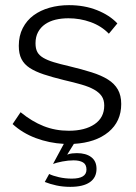

<svg xmlns="http://www.w3.org/2000/svg" viewBox="-20 -550 528 746"><path d="M171 126Q185 133 209 138.5Q233 144 259 144Q316 144 316 109Q316 89 302.5 81Q289 73 266 73Q245 73 222 77.5Q199 82 186 87L228 9Q171 6 119 -13.5Q67 -33 29 -68L60 -114Q104 -78 149.5 -60Q195 -42 247 -42Q310 -42 347.5 -67.5Q385 -93 385 -140Q385 -162 375 -176.5Q365 -191 345.5 -202Q326 -213 296.5 -221.5Q267 -230 228 -239Q183 -250 150 -261Q117 -272 95.5 -286Q74 -300 63.5 -320.5Q53 -341 53 -372Q53 -411 68.5 -441Q84 -471 110.5 -490.5Q137 -510 172.5 -520Q208 -530 248 -530Q308 -530 357 -510.5Q406 -491 436 -459L403 -419Q374 -449 332.5 -464Q291 -479 246 -479Q219 -479 196 -473.5Q173 -468 155.5 -456Q138 -444 128 -425.5Q118 -407 118 -382Q118 -361 125 -348Q132 -335 148 -325.5Q164 -316 188.5 -308.5Q213 -301 248 -293Q298 -281 336 -269Q374 -257 399.5 -241Q425 -225 438 -202Q451 -179 451 -146Q451 -78 401.5 -37Q352 4 267 9L241 51Q250 47 260.5 46Q271 45 279 45Q314 45 334.5 60.5Q355 76 355 106Q355 140 329 158Q303 176 253 176Q224 176 199 170.5Q174 165 154 157Z"/></svg>

Font: Oxford Sans
Style: Regular
Weight: 400
Designer: Matt McInerney, Pablo Impallari, Rodrigo Fuenzalida
Foundry: Matt McInerney, Pablo Impallari, Rodrigo Fuenzalida
Version: Version 3.000g; ttfautohint (v1.5) -l 8 -r 28 -G 28 -x 14 -D